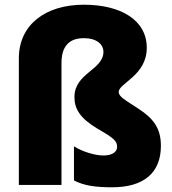

<svg xmlns="http://www.w3.org/2000/svg" viewBox="-20 -785 730 815"><path d="M603 -582C603 -701 491 -765 336 -765C174 -765 60 -681 60 -537V0H241V-517C241 -586 271 -623 336 -623C390 -623 419 -597 419 -565C419 -488 296 -475 296 -373C296 -324 318 -284 395 -238C467 -197 477 -185 477 -161C477 -138 453 -125 419 -125C382 -125 328 -142 294 -164V-19C337 3 384 10 456 10C590 10 663 -51 663 -166C663 -242 630 -283 567 -324C511 -361 484 -374 484 -395C484 -432 603 -464 603 -582Z"/></svg>

Font: Noto Sans Arabic SemCond Blk
Style: Regular
Weight: 900
Width: 4
Designer: Monotype Design Team, Nadine Chahine, Nizar Qandah and Khaled Hosny
Foundry: Monotype Imaging Inc.
Version: Version 2.012